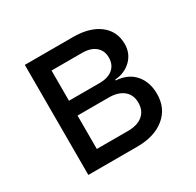

<svg xmlns="http://www.w3.org/2000/svg" viewBox="-125 -690 849 831"><g transform="rotate(-30 300.0 -275.0)"><path d="M92 0V-550H333Q416 -550 464 -513Q512 -476 512 -412Q512 -366 480.5 -334.5Q449 -303 399 -299V-295Q459 -291 492 -253Q525 -215 525 -155Q525 -84 474 -42Q423 0 336 0ZM180 -320H333Q375 -320 399 -340Q423 -360 423 -396Q423 -431 399 -451Q375 -471 333 -471H180ZM180 -79H336Q383 -79 409.5 -101Q436 -123 436 -163Q436 -202 409.5 -224Q383 -246 336 -246H180Z"/></g></svg>

Font: JetBrainsMonoNL NF
Style: Regular
Weight: 400
Designer: Philipp Nurullin, Konstantin Bulenkov
Foundry: JetBrains
Version: Version 2.304; ttfautohint (v1.8.4.7-5d5b);Nerd Fonts 3.2.1